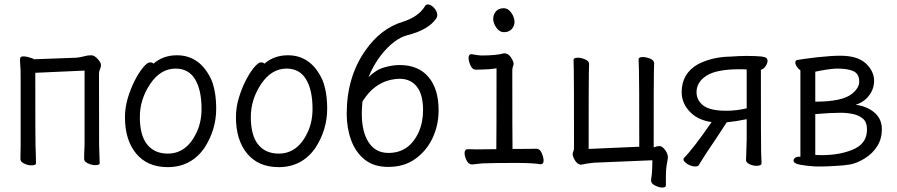

<svg xmlns="http://www.w3.org/2000/svg" viewBox="-20 -735 4040 865"><path d="M121 10Q106 10 89 2Q72 -6 72 -18Q72 -43 73 -81V-386Q73 -432 71 -444L70 -465Q70 -472 72.5 -476.5Q75 -481 85 -481Q95 -481 106.5 -478Q118 -475 126 -472L134 -468L324 -475Q344 -477 359.5 -481.5Q375 -486 391 -486Q405 -486 420 -469.5Q435 -453 435 -442Q435 -433 430.5 -423.5Q426 -414 426 -402Q426 -101 426.5 -80.5Q427 -60 428 -36Q429 -12 429 0Q429 9 409 9Q393 9 376 1Q359 -7 359 -19Q359 -44 361 -82V-417L139 -407Q139 -100 140 -79Q142 -34 142 1Q142 10 121 10Z M736 18Q644 18 593.5 -43Q543 -104 543 -207Q543 -251 556 -294Q569 -337 587.5 -373Q606 -409 625 -431.5Q644 -454 655 -454Q668 -454 671 -448Q715 -486 777 -486Q882 -486 933 -374Q954 -321 954 -245Q954 -150 900 -67Q839 18 736 18ZM736 -43Q822 -43 867 -141Q888 -187 888 -245Q888 -329 859 -377.5Q830 -426 771 -426Q703 -426 656.5 -356.5Q610 -287 610 -208Q610 -125 643 -84Q676 -43 736 -43Z M1236 18Q1144 18 1093.5 -43Q1043 -104 1043 -207Q1043 -251 1056 -294Q1069 -337 1087.5 -373Q1106 -409 1125 -431.5Q1144 -454 1155 -454Q1168 -454 1171 -448Q1215 -486 1277 -486Q1382 -486 1433 -374Q1454 -321 1454 -245Q1454 -150 1400 -67Q1339 18 1236 18ZM1236 -43Q1322 -43 1367 -141Q1388 -187 1388 -245Q1388 -329 1359 -377.5Q1330 -426 1271 -426Q1203 -426 1156.5 -356.5Q1110 -287 1110 -208Q1110 -125 1143 -84Q1176 -43 1236 -43Z M1729 17Q1664 17 1623 -16Q1582 -49 1562 -103.5Q1542 -158 1542 -222Q1542 -387 1625 -506Q1695 -607 1795 -637Q1867 -660 1895 -708Q1899 -715 1907 -715Q1921 -715 1935.5 -699.5Q1950 -684 1950 -667Q1950 -658 1944 -650Q1909 -600 1814 -576Q1755 -560 1697 -487Q1664 -445 1640 -387Q1674 -421 1711.5 -431.5Q1749 -442 1780 -442Q1865 -442 1910.5 -388Q1956 -334 1956 -239Q1956 -171 1929 -113.5Q1902 -56 1851.5 -19.5Q1801 17 1729 17ZM1730 -46Q1823 -46 1866 -139Q1886 -184 1886 -239Q1886 -309 1858 -344.5Q1830 -380 1781 -380Q1757 -380 1729.5 -372.5Q1702 -365 1672 -344Q1642 -323 1613 -278L1612 -266Q1610 -244 1610 -222Q1610 -141 1641 -93.5Q1672 -46 1730 -46Z M2107 6Q2091 6 2082 -12.5Q2073 -31 2073 -45Q2073 -63 2088 -63L2128 -62L2216 -63Q2217 -110 2217 -427Q2181 -422 2158 -422Q2135 -422 2123 -421Q2108 -421 2099.5 -440.5Q2091 -460 2091 -474Q2091 -491 2104 -491Q2138 -485 2148 -485Q2217 -485 2251 -495Q2274 -495 2288 -466Q2294 -455 2294 -449Q2294 -442 2291 -435.5Q2288 -429 2288 -416Q2288 -129 2289 -64Q2384 -64 2397 -65Q2412 -65 2420.5 -45.5Q2429 -26 2429 -12Q2429 5 2416 5Q2381 -1 2304 -1Q2209 -1 2153 1ZM2250 -590Q2231 -590 2216.5 -610Q2202 -630 2202 -650Q2202 -669 2214 -683.5Q2226 -698 2250 -698Q2269 -698 2283.5 -677.5Q2298 -657 2298 -636Q2298 -618 2285.5 -604Q2273 -590 2250 -590Z M2964 110Q2950 110 2931.5 101Q2913 92 2913 78Q2914 73 2916.5 50.5Q2919 28 2919 -13L2656 -2Q2617 2 2599 7Q2579 7 2565 -22Q2560 -33 2560 -40Q2560 -48 2563 -53Q2566 -58 2566 -70Q2566 -391 2565 -419.5Q2564 -448 2564 -465Q2564 -475 2583 -475Q2598 -475 2616 -467.5Q2634 -460 2634 -447Q2634 -435 2633 -409.5Q2632 -384 2632 -64L2860 -74Q2860 -394 2858.5 -422.5Q2857 -451 2857 -468Q2857 -478 2876 -478Q2892 -478 2909.5 -470.5Q2927 -463 2927 -450Q2927 -438 2926 -412.5Q2925 -387 2925 -71Q2941 -77 2950 -77Q2959 -77 2968 -69Q2977 -61 2983 -49Q2989 -37 2989 -29Q2989 -19 2986 -5Q2983 9 2981.5 24.5Q2980 40 2980 62V100Q2980 110 2964 110Z M3111 15Q3101 15 3088.5 10Q3076 5 3067.5 -3Q3059 -11 3059 -16Q3059 -20 3062 -24Q3103 -65 3186 -185Q3123 -194 3087 -232.5Q3051 -271 3051 -320Q3051 -404 3125 -446Q3190 -479 3271 -480Q3310 -483 3342 -483Q3389 -483 3409 -480.5Q3429 -478 3433.5 -473Q3438 -468 3438 -461Q3438 -450 3429 -436.5Q3420 -423 3408 -421Q3408 -81 3409 -50Q3410 -19 3411 0Q3411 12 3388 12Q3372 12 3356.5 4.5Q3341 -3 3341 -13L3342 -40L3344 -106V-198Q3295 -188 3254 -184L3207 -112Q3157 -39 3136 -4Q3132 2 3128.5 8.5Q3125 15 3111 15ZM3252 -236Q3298 -236 3344 -247V-422Q3336 -423 3311 -423Q3208 -423 3163 -394Q3118 -365 3118 -320Q3118 -289 3140 -267Q3169 -236 3252 -236Z M3653 15Q3608 12 3581.5 6.5Q3555 1 3555 -12Q3555 -18 3561.5 -23.5Q3568 -29 3579 -29H3586V-418Q3577 -424 3570 -434.5Q3563 -445 3563 -453Q3563 -464 3574 -465Q3587 -468 3661 -477Q3727 -484 3765 -484Q3844 -484 3881 -449Q3918 -414 3918 -371Q3918 -335 3895.5 -305Q3873 -275 3835 -263Q3887 -256 3920 -227.5Q3953 -199 3953 -153Q3953 -110 3932.5 -77Q3912 -44 3877 -22Q3842 0 3810 6Q3782 11 3735 13Q3705 15 3680 15ZM3679 -36Q3760 -36 3817 -59Q3886 -85 3886 -151Q3886 -185 3867.5 -200.5Q3849 -216 3822 -221.5Q3795 -227 3768 -227Q3723 -227 3653 -221V-37ZM3653 -277Q3776 -277 3819 -313Q3851 -339 3851 -367Q3851 -401 3826.5 -413.5Q3802 -426 3751 -426Q3734 -426 3704.5 -421.5Q3675 -417 3653 -412Z"/></svg>

Font: LXGW WenKai Mono Lite
Style: Regular
Weight: 400
Monospace: yes
Designer: LXGW / Fontworks Inc.
Foundry: LXGW / Fontworks Inc.
Version: Version 1.520; June 14, 2025